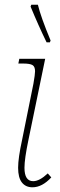

<svg xmlns="http://www.w3.org/2000/svg" viewBox="-20 -786 256 816"><path d="M57 -73Q57 -114 74 -192L122 -430Q129 -470 129 -483Q129 -503 118 -509.5Q107 -516 78 -516H58L62 -536H172L101 -192Q84 -111 84 -73Q84 -16 121 -16Q148 -16 183 -49L198 -32Q159 10 118 10Q89 10 73 -10.5Q57 -31 57 -73ZM110 -758 113 -766H141Q153 -715 195 -614L192 -606H178Q143 -678 110 -758Z"/></svg>

Font: Noto Serif NarrowThin
Style: Italic
Weight: 250
Width: 4
Italic angle: -12°
Designer: Monotype Design Team
Foundry: Monotype Imaging Inc.
Version: Version 1.001